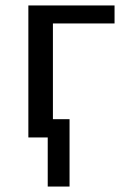

<svg xmlns="http://www.w3.org/2000/svg" viewBox="-20 -504 470 704"><path d="M235 180V-67H174V-418H400V-484H84V0H155V180Z"/></svg>

Font: Gamestation Text
Style: Bold
Weight: 400
Designer: Jonas Hecksher
Foundry: Jonas Hecksher, Playtypeª, e-types AS
Version: Version 1.003